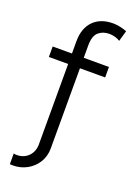

<svg xmlns="http://www.w3.org/2000/svg" viewBox="-165 -794 707 1010"><g transform="rotate(20 188.0 -289.5)"><path d="M27.8 91.3Q34.7 93.3 43.9 93.3Q85 93.3 110.4 67.1Q135.7 41 135.7 0V-449.2H27.8V-507.8H135.7V-576.2Q135.7 -649.4 175.8 -690.2Q215.8 -731 286.1 -731Q305.7 -731 326.7 -726.3Q347.7 -721.7 363.3 -715.3L346.2 -655.3Q335.4 -663.1 318.4 -667.7Q301.3 -672.4 286.1 -672.4Q250 -672.4 225.8 -651.4Q201.7 -630.4 201.7 -576.2V-507.8H342.8V-449.2H201.7V0Q201.7 43.5 180.4 77.9Q159.2 112.3 123.3 132.1Q87.4 151.9 43.9 151.9Q35.2 151.9 27.8 150.9Z"/></g></svg>

Font: Giphurs Light
Style: Regular
Weight: 300
Version: Version 0.920; ttfautohint (v1.8.4.7-5d5b)